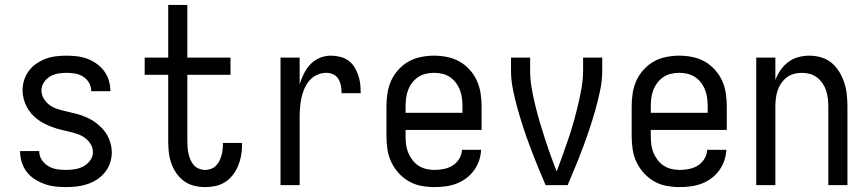

<svg xmlns="http://www.w3.org/2000/svg" viewBox="-20 -755 3540 783"><path d="M249 8Q227 8 205 5.5Q183 3 162 -4.5Q141 -12 122 -24Q103 -36 89.5 -53.5Q76 -71 69 -92.5Q62 -114 62 -136V-139H140V-138Q140 -119 150.5 -103Q161 -87 177 -77.5Q193 -68 211.5 -65Q230 -62 249 -62Q267 -62 285.5 -65Q304 -68 320 -76.5Q336 -85 347.5 -100.5Q359 -116 359 -134Q359 -152 349.5 -167.5Q340 -183 326 -193Q312 -203 295.5 -208.5Q279 -214 262 -218Q245 -222 228.5 -226Q212 -230 195.5 -236Q179 -242 163.5 -249.5Q148 -257 134 -267.5Q120 -278 108.5 -291Q97 -304 89 -319.5Q81 -335 76.5 -352Q72 -369 72 -386Q72 -408 78.5 -428.5Q85 -449 98 -466.5Q111 -484 129 -496Q147 -508 167 -515.5Q187 -523 208.5 -525.5Q230 -528 251 -528Q273 -528 294 -525.5Q315 -523 335.5 -515.5Q356 -508 373.5 -495.5Q391 -483 404 -466Q417 -449 423.5 -428Q430 -407 430 -386V-383H352V-384Q352 -402 343 -417.5Q334 -433 319 -442.5Q304 -452 286.5 -455Q269 -458 251 -458Q234 -458 216.5 -455Q199 -452 184 -443Q169 -434 159 -419Q149 -404 149 -386Q149 -369 158 -353.5Q167 -338 181 -327.5Q195 -317 211.5 -311.5Q228 -306 245 -302Q262 -298 279 -294Q296 -290 312.5 -284.5Q329 -279 344.5 -271Q360 -263 373.5 -252.5Q387 -242 399 -229Q411 -216 419 -200.5Q427 -185 431.5 -168Q436 -151 436 -134Q436 -112 429 -91Q422 -70 408 -52.5Q394 -35 375.5 -23Q357 -11 336 -4Q315 3 293 5.5Q271 8 249 8Z M816 8Q794 8 771.5 2.5Q749 -3 730.5 -16.5Q712 -30 699 -49Q686 -68 678.5 -89.5Q671 -111 668.5 -133.5Q666 -156 666 -179V-450H570V-520H666V-735H744V-520H920V-450H744V-179Q744 -166 745 -153Q746 -140 749 -127.5Q752 -115 757 -103Q762 -91 770.5 -81.5Q779 -72 791.5 -67Q804 -62 816 -62Q828 -62 839.5 -66Q851 -70 859.5 -78Q868 -86 873.5 -96.5Q879 -107 882.5 -118.5Q886 -130 887.5 -142Q889 -154 889 -166V-172H967V-162Q967 -140 963 -119Q959 -98 951 -78.5Q943 -59 929.5 -41.5Q916 -24 898 -12.5Q880 -1 859 3.5Q838 8 816 8Z M1124 0V-520H1202V-412Q1209 -434 1219.5 -455Q1230 -476 1246 -493Q1262 -510 1284 -519Q1306 -528 1329 -528Q1348 -528 1366.5 -523.5Q1385 -519 1400 -508.5Q1415 -498 1425 -482Q1435 -466 1441 -448.5Q1447 -431 1449 -412.5Q1451 -394 1451 -375H1373Q1373 -390 1370.5 -404.5Q1368 -419 1360.5 -432Q1353 -445 1339.5 -451.5Q1326 -458 1311 -458Q1291 -458 1272.5 -449.5Q1254 -441 1241.5 -426Q1229 -411 1221 -392.5Q1213 -374 1209 -354.5Q1205 -335 1203.5 -315Q1202 -295 1202 -276V0Z M1752 8Q1725 8 1698 3Q1671 -2 1647.5 -15.5Q1624 -29 1605.5 -49.5Q1587 -70 1575.5 -94.5Q1564 -119 1560 -146Q1556 -173 1556 -200V-320Q1556 -347 1560 -374Q1564 -401 1575 -425.5Q1586 -450 1604.5 -470.5Q1623 -491 1646 -504Q1669 -517 1696 -522.5Q1723 -528 1750 -528Q1777 -528 1804 -522.5Q1831 -517 1854 -504Q1877 -491 1895.5 -470.5Q1914 -450 1925 -425.5Q1936 -401 1940 -374Q1944 -347 1944 -320V-225H1634V-200Q1634 -183 1636 -166Q1638 -149 1644.5 -133Q1651 -117 1661.5 -103Q1672 -89 1686.5 -79.5Q1701 -70 1718 -66Q1735 -62 1752 -62Q1771 -62 1790.5 -66Q1810 -70 1826 -80Q1842 -90 1852.5 -107Q1863 -124 1864 -144H1942Q1941 -121 1933.5 -99.5Q1926 -78 1912.5 -59.5Q1899 -41 1880.5 -27.5Q1862 -14 1841 -6Q1820 2 1797 5Q1774 8 1752 8ZM1866 -295V-320Q1866 -337 1864 -354Q1862 -371 1856 -387Q1850 -403 1839.5 -417Q1829 -431 1815 -440.5Q1801 -450 1784 -454Q1767 -458 1750 -458Q1733 -458 1716 -454Q1699 -450 1685 -440.5Q1671 -431 1660.5 -417Q1650 -403 1644 -387Q1638 -371 1636 -354Q1634 -337 1634 -320V-295Z M2205 0Q2189 -38 2173.5 -75.5Q2158 -113 2143.5 -151.5Q2129 -190 2116 -229Q2103 -268 2092 -307Q2081 -346 2072.5 -386.5Q2064 -427 2064 -468V-520H2142V-468Q2142 -432 2148 -397Q2154 -362 2162.5 -327Q2171 -292 2181 -258Q2191 -224 2202 -190Q2213 -156 2225 -122.5Q2237 -89 2250 -56L2253 -63Q2265 -96 2277 -129Q2289 -162 2300 -195Q2311 -228 2320.5 -262Q2330 -296 2338 -330Q2346 -364 2352 -398.5Q2358 -433 2358 -468V-520H2436V-468Q2436 -427 2427.5 -386.5Q2419 -346 2408 -307Q2397 -268 2384 -229Q2371 -190 2356.5 -151.5Q2342 -113 2326.5 -75.5Q2311 -38 2295 0Z M2752 8Q2725 8 2698 3Q2671 -2 2647.5 -15.5Q2624 -29 2605.5 -49.5Q2587 -70 2575.5 -94.5Q2564 -119 2560 -146Q2556 -173 2556 -200V-320Q2556 -347 2560 -374Q2564 -401 2575 -425.5Q2586 -450 2604.5 -470.5Q2623 -491 2646 -504Q2669 -517 2696 -522.5Q2723 -528 2750 -528Q2777 -528 2804 -522.5Q2831 -517 2854 -504Q2877 -491 2895.5 -470.5Q2914 -450 2925 -425.5Q2936 -401 2940 -374Q2944 -347 2944 -320V-225H2634V-200Q2634 -183 2636 -166Q2638 -149 2644.5 -133Q2651 -117 2661.5 -103Q2672 -89 2686.5 -79.5Q2701 -70 2718 -66Q2735 -62 2752 -62Q2771 -62 2790.5 -66Q2810 -70 2826 -80Q2842 -90 2852.5 -107Q2863 -124 2864 -144H2942Q2941 -121 2933.5 -99.5Q2926 -78 2912.5 -59.5Q2899 -41 2880.5 -27.5Q2862 -14 2841 -6Q2820 2 2797 5Q2774 8 2752 8ZM2866 -295V-320Q2866 -337 2864 -354Q2862 -371 2856 -387Q2850 -403 2839.5 -417Q2829 -431 2815 -440.5Q2801 -450 2784 -454Q2767 -458 2750 -458Q2733 -458 2716 -454Q2699 -450 2685 -440.5Q2671 -431 2660.5 -417Q2650 -403 2644 -387Q2638 -371 2636 -354Q2634 -337 2634 -320V-295Z M3064 0V-520H3142V-429Q3150 -450 3163 -469Q3176 -488 3194.5 -502Q3213 -516 3235.5 -522Q3258 -528 3280 -528Q3305 -528 3329 -521Q3353 -514 3371.5 -498.5Q3390 -483 3403 -461.5Q3416 -440 3423.5 -416.5Q3431 -393 3433.5 -368.5Q3436 -344 3436 -320V0H3358V-320Q3358 -337 3356 -353.5Q3354 -370 3349 -385.5Q3344 -401 3334.5 -415Q3325 -429 3312 -439Q3299 -449 3283 -453.5Q3267 -458 3250 -458Q3233 -458 3217 -453.5Q3201 -449 3188 -439Q3175 -429 3165.5 -415Q3156 -401 3151 -385.5Q3146 -370 3144 -353.5Q3142 -337 3142 -320V0Z"/></svg>

Font: Iosevka Curly
Style: Regular
Weight: 400
Monospace: yes
Designer: Belleve Invis
Foundry: Belleve Invis
Version: Version 22.1.2; ttfautohint (v1.8.4)